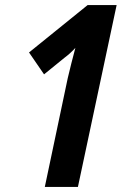

<svg xmlns="http://www.w3.org/2000/svg" viewBox="-20 -734 509 754"><path d="M246 -427Q253 -458 260 -484.5Q267 -511 276 -546Q268 -537 256 -526Q244 -515 233 -507L153 -442L94 -528L324 -714H438L286 0H156Z"/></svg>

Font: Noto Sans Condensed
Style: Bold Italic
Weight: 700
Width: 3
Italic angle: -12°
Designer: Monotype Design Team
Foundry: Monotype Imaging Inc.
Version: Version 2.013; ttfautohint (v1.8.4.7-5d5b)